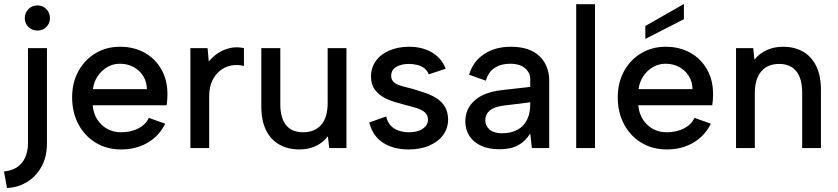

<svg xmlns="http://www.w3.org/2000/svg" viewBox="-56 -741 4193 961"><path d="M84 -25Q84 37 53 74.5Q22 112 -36 117L-21 200Q31 198 76.5 171.5Q122 145 150.5 95.5Q179 46 179 -24V-500H84ZM131 -588Q105 -588 86.5 -606Q68 -624 68 -650Q68 -677 86.5 -695.5Q105 -714 131 -714Q158 -714 176 -695.5Q194 -677 194 -650Q194 -624 176 -606Q158 -588 131 -588Z M551 7Q479 7 423.5 -26.5Q368 -60 336.5 -119Q305 -178 305 -254Q305 -327 336 -384Q367 -441 421.5 -474Q476 -507 545 -507Q615 -507 669 -476.5Q723 -446 753 -391.5Q783 -337 782 -266Q782 -254 781 -241.5Q780 -229 778 -214H408Q411 -174 430.5 -143.5Q450 -113 480.5 -96Q511 -79 550 -79Q600 -79 637 -98.5Q674 -118 689 -151L771 -122Q741 -61 683.5 -27Q626 7 551 7ZM679 -295Q679 -331 661 -360Q643 -389 612.5 -405.5Q582 -422 544 -422Q510 -422 481.5 -405.5Q453 -389 433.5 -360.5Q414 -332 409 -295Z M897 -500H983L989 -433Q1010 -459 1037.5 -476.5Q1065 -494 1097.5 -501Q1130 -508 1165 -500V-411Q1132 -419 1101 -413Q1070 -407 1045.5 -387.5Q1021 -368 1006 -336Q991 -304 991 -259V0H897Z M1678 0H1592L1585 -59Q1561 -27 1524.5 -10Q1488 7 1443 7Q1385 7 1342 -17.5Q1299 -42 1275.5 -89.5Q1252 -137 1252 -208V-500H1347V-220Q1347 -151 1375.5 -115Q1404 -79 1462 -79Q1519 -79 1551.5 -116Q1584 -153 1584 -226V-500H1678Z M1877 -158Q1884 -128 1901 -111Q1918 -94 1941.5 -86.5Q1965 -79 1991 -79Q2036 -79 2061 -97Q2086 -115 2086 -142Q2086 -165 2070.5 -178.5Q2055 -192 2029.5 -200Q2004 -208 1975 -215Q1949 -222 1918.5 -231Q1888 -240 1861.5 -255.5Q1835 -271 1818 -295.5Q1801 -320 1801 -358Q1801 -403 1825.5 -436.5Q1850 -470 1893.5 -488.5Q1937 -507 1992 -507Q2056 -507 2104.5 -479.5Q2153 -452 2175 -397L2090 -369Q2083 -388 2067 -400Q2051 -412 2030.5 -416.5Q2010 -421 1990 -421Q1952 -421 1927 -406Q1902 -391 1902 -362Q1902 -346 1910 -335.5Q1918 -325 1932.5 -318.5Q1947 -312 1967 -307Q1987 -302 2010 -296Q2040 -287 2071 -276.5Q2102 -266 2128 -250Q2154 -234 2170 -208Q2186 -182 2187 -144Q2187 -100 2162.5 -66Q2138 -32 2093.5 -12.5Q2049 7 1988 7Q1914 7 1862 -26Q1810 -59 1792 -128Z M2606 0 2598 -73Q2575 -35 2538.5 -14.5Q2502 6 2444 6Q2390 6 2352 -11.5Q2314 -29 2293.5 -60.5Q2273 -92 2273 -134Q2273 -197 2320 -238.5Q2367 -280 2456 -290L2598 -306V-345Q2598 -377 2572 -399.5Q2546 -422 2497 -422Q2451 -422 2419 -400.5Q2387 -379 2376 -337L2292 -367Q2311 -433 2366.5 -470Q2422 -507 2501 -507Q2595 -507 2644 -460Q2693 -413 2693 -336V0ZM2598 -229 2461 -212Q2417 -206 2395 -187.5Q2373 -169 2373 -139Q2373 -111 2394.5 -92.5Q2416 -74 2455 -74Q2503 -74 2535 -92Q2567 -110 2582.5 -142.5Q2598 -175 2598 -218Z M2828 -720H2922V0H2828Z M3367 -721V-645L3174 -546V-611ZM3282 7Q3210 7 3154.5 -26.5Q3099 -60 3067.5 -119Q3036 -178 3036 -254Q3036 -327 3067 -384Q3098 -441 3152.5 -474Q3207 -507 3276 -507Q3346 -507 3400 -476.5Q3454 -446 3484 -391.5Q3514 -337 3513 -266Q3513 -254 3512 -241.5Q3511 -229 3509 -214H3139Q3142 -174 3161.5 -143.5Q3181 -113 3211.5 -96Q3242 -79 3281 -79Q3331 -79 3368 -98.5Q3405 -118 3420 -151L3502 -122Q3472 -61 3414.5 -27Q3357 7 3282 7ZM3410 -295Q3410 -331 3392 -360Q3374 -389 3343.5 -405.5Q3313 -422 3275 -422Q3241 -422 3212.5 -405.5Q3184 -389 3164.5 -360.5Q3145 -332 3140 -295Z M3628 -500H3714L3720 -442Q3744 -473 3781 -490Q3818 -507 3863 -507Q3921 -507 3963.5 -482.5Q4006 -458 4029.5 -410Q4053 -362 4053 -290V0H3959V-278Q3959 -348 3929.5 -384.5Q3900 -421 3844 -421Q3786 -421 3754 -383.5Q3722 -346 3722 -273V0H3628Z"/></svg>

Font: Albert Sans Medium
Style: Regular
Weight: 500
Designer: Andreas Rasmussen
Foundry: a.Foundry
Version: Version 1.025